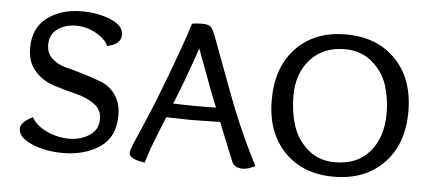

<svg xmlns="http://www.w3.org/2000/svg" viewBox="-42 -611 1612 714"><g transform="rotate(5 763.5 -254.0)"><path d="M342 -404Q328 -432 293 -450.5Q258 -469 220 -469Q180 -469 151.5 -448.5Q123 -428 123 -389Q123 -358 144 -338.5Q165 -319 196.5 -311Q228 -303 264.5 -292Q301 -281 332.5 -268.5Q364 -256 385 -225.5Q406 -195 406 -150Q406 -69 349.5 -31Q293 7 212 7Q146 7 95.5 -15Q45 -37 45 -69Q45 -94 90 -116Q106 -86 146.5 -67Q187 -48 230 -48Q274 -48 306.5 -69.5Q339 -91 339 -131Q339 -166 310 -186.5Q281 -207 239.5 -217Q198 -227 156.5 -240.5Q115 -254 86 -286.5Q57 -319 57 -372Q57 -446 108 -485Q159 -524 238 -524Q296 -524 344.5 -504.5Q393 -485 393 -450Q393 -414 342 -404Z M765 -211Q746 -256 684 -424Q634 -280 605 -212Q665 -210 697 -210Q744 -210 765 -211ZM681 -157Q660 -157 584 -159Q579 -147 562.5 -106Q546 -65 536 -37.5Q526 -10 519 16Q460 8 460 -15Q460 -25 469.5 -48Q479 -71 502.5 -124.5Q526 -178 547 -232Q625 -433 649 -514Q665 -517 686 -517Q708 -517 717 -510.5Q726 -504 737 -475Q745 -454 780.5 -358.5Q816 -263 836 -212Q884 -94 930 -7Q902 7 885 7Q855 7 844 -13Q838 -27 785 -159Q699 -157 681 -157Z M1223 7Q1107 7 1038 -65Q969 -137 969 -258Q969 -380 1038 -452Q1107 -524 1223 -524Q1340 -524 1409.5 -452Q1479 -380 1479 -258Q1479 -137 1409.5 -65Q1340 7 1223 7ZM1399 -244Q1399 -301 1383 -350Q1367 -399 1325.5 -434Q1284 -469 1224 -469Q1143 -469 1095.5 -416Q1048 -363 1048 -281Q1048 -221 1064 -170Q1080 -119 1121 -83Q1162 -47 1223 -47Q1307 -47 1353 -101.5Q1399 -156 1399 -244Z"/></g></svg>

Font: Overlock SC
Style: Regular
Weight: 400
Designer: Dario Muhafara
Foundry: Dario Manuel Muhafara
Version: Version 1.001